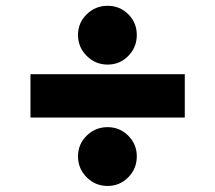

<svg xmlns="http://www.w3.org/2000/svg" viewBox="-20 -622 733 654"><path d="M609.4 -369.3V-221.6H83.8V-369.3ZM346.6 -402Q305 -402 275.4 -431.6Q245.7 -461.3 245.7 -502.8Q245.7 -544.4 275.4 -573.3Q305 -602.3 346.6 -602.3Q388.1 -602.3 417.1 -573.3Q446 -544.4 446 -502.8Q446 -461.3 417.1 -431.6Q388.1 -402 346.6 -402ZM346.6 11.4Q304.7 11.4 275.2 -18.1Q245.7 -47.6 245.7 -89.5Q245.7 -130.7 275.2 -159.8Q304.7 -188.9 346.6 -188.9Q387.8 -188.9 416.9 -159.8Q446 -130.7 446 -89.5Q446 -47.6 416.9 -18.1Q387.8 11.4 346.6 11.4Z"/></svg>

Font: Inter UI Black
Style: Regular
Weight: 900
Designer: Rasmus Andersson
Foundry: rsms
Version: 3.2;8d6f07862